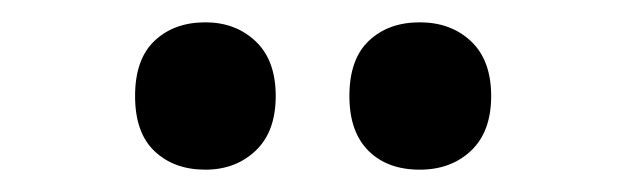

<svg xmlns="http://www.w3.org/2000/svg" viewBox="-20 -769 557 172"><path d="M101 -683Q101 -716 118.5 -732.5Q136 -749 164 -749Q191 -749 209 -732Q227 -715 227 -683Q227 -651 209 -634Q191 -617 164 -617Q136 -617 118.5 -633.5Q101 -650 101 -683ZM293 -683Q293 -716 310.5 -732.5Q328 -749 356 -749Q384 -749 402 -732Q420 -715 420 -683Q420 -651 402 -634Q384 -617 356 -617Q327 -617 310 -634Q293 -651 293 -683Z"/></svg>

Font: Noto Sans Khmer UI Condensed
Style: Bold
Weight: 700
Width: 3
Designer: Danh Hong and the Monotype Design Team
Foundry: Monotype Imaging Inc.
Version: Version 2.002; ttfautohint (v1.8.4.7-5d5b)